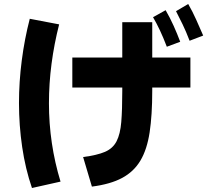

<svg xmlns="http://www.w3.org/2000/svg" viewBox="-20 -874 1040 961"><path d="M283 35 140 67Q107 -29 91 -138Q75 -247 75 -358Q75 -464 89 -572Q103 -680 129 -780L276 -752Q251 -654 238 -555Q225 -456 225 -357Q225 -256 239.5 -158Q254 -60 283 35ZM933 -586V-436H342V-586ZM440 60 396 -88Q466 -97 505.5 -114Q545 -131 563.5 -167Q582 -203 587 -263.5Q592 -324 592 -419V-763H742V-419Q742 -298 729 -212Q716 -126 683 -70.5Q650 -15 591.5 16.5Q533 48 440 60ZM929 -670Q911 -717 894 -752Q877 -787 861 -818L922 -854Q944 -816 962 -775.5Q980 -735 997 -696ZM815 -640Q797 -687 780.5 -722Q764 -757 746 -788L809 -823Q831 -785 849 -745Q867 -705 882 -665Z"/></svg>

Font: Murecho Thin
Style: Bold
Weight: 700
Version: Version 1.010